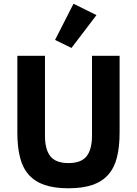

<svg xmlns="http://www.w3.org/2000/svg" viewBox="-20 -997 734 1029"><path d="M221 -698V-270Q221 -196 250 -159.5Q279 -123 347 -123Q415 -123 444 -159.5Q473 -196 473 -270V-698H621V-286Q621 -209 606.5 -152.5Q592 -96 559 -59.5Q526 -23 474 -5.5Q422 12 347 12Q272 12 220 -5.5Q168 -23 135 -59.5Q102 -96 87.5 -152.5Q73 -209 73 -286V-698ZM363 -740 275 -783 374 -977 497 -916Z"/></svg>

Font: IBM Plex Arabic
Style: Bold
Weight: 700
Designer: Mike Abbink, Paul van der Laan, Pieter van Rosmalen, Wael Morcos, Khajak Apelian
Foundry: Bold Monday
Version: Version 1.0